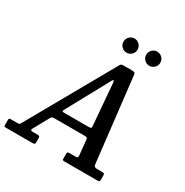

<svg xmlns="http://www.w3.org/2000/svg" viewBox="-271 -1125 1248 1295"><g transform="rotate(30 353.5 -477.5)"><path d="M-60.5 -18V-47Q-60.5 -58 -58.2 -62Q-56 -66 -45 -66H6.5Q20.5 -66 23.2 -70.5Q26 -75 31 -83L404.5 -745Q409.5 -753 413.8 -756.5Q418 -760 431.5 -760H498Q513 -760 517.8 -756.2Q522.5 -752.5 524.5 -740L599 -91Q601 -73.5 608.2 -69.8Q615.5 -66 633 -66H666.5Q677.5 -66 681 -62.8Q684.5 -59.5 684.5 -48V-18Q684.5 -6 680.8 -3Q677 0 665 0H408Q398 0 396 -3.5Q394 -7 394 -17V-48.5Q394 -61 397.8 -63.5Q401.5 -66 414 -66H454.5Q469 -66 473.2 -69.2Q477.5 -72.5 476 -86.5L464.5 -201.5Q463 -215 456.5 -216.8Q450 -218.5 435 -218.5H212.5Q199.5 -218.5 192.5 -217.2Q185.5 -216 180.5 -208L112 -83.5Q107.5 -75 110.2 -70.5Q113 -66 129 -66H163Q172 -66 176.2 -63.2Q180.5 -60.5 180.5 -51V-19.5Q180.5 -7 176.8 -3.5Q173 0 160 0H-44.5Q-57 0 -58.8 -3Q-60.5 -6 -60.5 -18ZM397.5 -602 237.5 -308.5Q230.5 -296 229 -289.8Q227.5 -283.5 248.5 -283.5H432Q451 -283.5 453.8 -287.2Q456.5 -291 455 -307L430.5 -603.5Q429 -622.5 428 -631Q427 -639.5 421.5 -639.5Q417 -639.5 411.5 -628.2Q406 -617 397.5 -602ZM582 -845Q559.5 -845 543.5 -861Q527.5 -877 527.5 -899.5Q527.5 -922.5 543.5 -938.8Q559.5 -955 582 -955Q604.5 -955 620.8 -938.8Q637 -922.5 637 -899.5Q637 -877 620.8 -861Q604.5 -845 582 -845ZM405.5 -845Q382.5 -845 366.5 -861Q350.5 -877 350.5 -899.5Q350.5 -922.5 366.5 -938.8Q382.5 -955 405.5 -955Q428 -955 444 -938.8Q460 -922.5 460 -899.5Q460 -877 444 -861Q428 -845 405.5 -845Z"/></g></svg>

Font: Besley* Narrow Medium
Style: Italic
Weight: 500
Width: 4
Italic angle: -13°
Designer: Owen Earl
Foundry: indestructible type*
Version: Version 3.000; ttfautohint (v1.8.3)